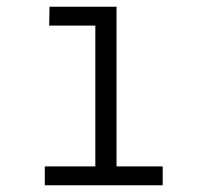

<svg xmlns="http://www.w3.org/2000/svg" viewBox="-20 -550 615 570"><path d="M113 0V-56H263V-474H126L127 -530H326V-56H463V0Z"/></svg>

Font: Jozsika Light
Style: Regular
Weight: 300
Monospace: yes
Designer: Belleve Invis
Foundry: Belleve Invis
Version: 2.1.0